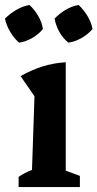

<svg xmlns="http://www.w3.org/2000/svg" viewBox="-45 -754 393 774"><path d="M30 0V-41Q42 -49 55 -56Q68 -63 84 -69L94 -366L38 -447Q79 -471 124.5 -485.5Q170 -500 220 -503V-66L277 -45V0ZM74 -734Q95 -714 109.5 -689Q124 -664 128 -637Q111 -616 85 -601Q59 -586 32 -582Q12 -599 -3.5 -625Q-19 -651 -25 -679Q-5 -699 20.5 -714Q46 -729 74 -734ZM272 -734Q293 -714 308 -689Q323 -664 328 -637Q310 -616 284 -601Q258 -586 231 -582Q209 -599 194.5 -625Q180 -651 175 -679Q194 -699 219 -714Q244 -729 272 -734Z"/></svg>

Font: Piazzolla 24pt
Style: Bold
Weight: 700
Designer: Juan Pablo del Peral
Foundry: Huerta Tipografica
Version: Version 2.005